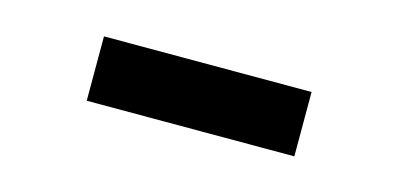

<svg xmlns="http://www.w3.org/2000/svg" viewBox="-28 -761 556 268"><g transform="rotate(15 250.0 -626.5)"><path d="M100 -580V-673H400V-580Z"/></g></svg>

Font: TASA Orbiter Display
Style: Bold
Weight: 700
Designer: Weizhong Zhang
Version: Version 1.000;Glyphs 3.1.2 (3151)